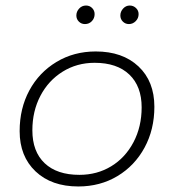

<svg xmlns="http://www.w3.org/2000/svg" viewBox="-20 -670 628 694"><path d="M51 -196Q51 -278 86 -343Q121 -408 184 -446Q247 -484 326 -484Q423 -484 480.5 -430Q538 -376 538 -284Q538 -202 502.5 -136.5Q467 -71 404.5 -33.5Q342 4 263 4Q166 4 108.5 -50.5Q51 -105 51 -196ZM492 -282Q492 -358 447.5 -400.5Q403 -443 322 -443Q258 -443 206.5 -411Q155 -379 126 -323.5Q97 -268 97 -199Q97 -122 141.5 -80Q186 -38 267 -38Q331 -38 382 -69Q433 -100 462.5 -156Q492 -212 492 -282ZM256 -614Q256 -628 266 -639Q276 -650 291 -650Q304 -650 313 -641Q322 -632 322 -619Q322 -604 312 -593.5Q302 -583 287 -583Q274 -583 265 -592Q256 -601 256 -614ZM415 -614Q415 -628 425 -639Q435 -650 449 -650Q462 -650 471.5 -641Q481 -632 481 -619Q481 -604 470.5 -593.5Q460 -583 446 -583Q433 -583 424 -592Q415 -601 415 -614Z"/></svg>

Font: Montserrat Ace
Style: Light Italic
Weight: 300
Italic angle: -11.3°
Designer: Julieta Ulanovsky
Foundry: Julieta Ulanovsky
Version: Version 1